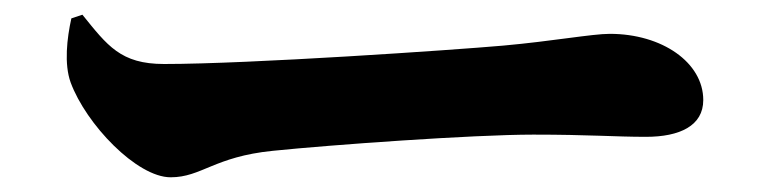

<svg xmlns="http://www.w3.org/2000/svg" viewBox="-20 -500 1040 261"><path d="M212 -259C254 -259 271 -287 351 -295C429 -303 623 -317 705 -317C781 -317 816 -314 858 -314C904 -314 936 -329 936 -364C936 -415 880 -454 809 -454C785 -454 731 -444 664 -438C596 -432 319 -413 203 -413C144 -413 126 -438 92 -480L77 -475C71 -448 67 -413 76 -388C97 -331 166 -259 212 -259Z"/></svg>

Font: GenKiMin2 TW H
Style: Regular
Weight: 900
Version: Version 2.100;PS 2.1;hotconv 16.6.51;makeotf.lib2.5.65220 DE